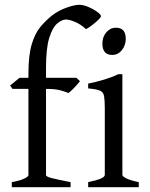

<svg xmlns="http://www.w3.org/2000/svg" viewBox="-20 -777 622 797"><path d="M337 -656Q314 -677 290.5 -686.5Q267 -696 254 -696Q237 -696 217.5 -679.5Q198 -663 184.5 -620Q171 -577 171 -496V-454H297L312 -440Q302 -427 287 -411.5Q272 -396 264 -391Q252 -396 231 -402Q210 -408 171 -408V-50Q171 -44 193.5 -38Q216 -32 273 -21V0H29V-21Q63 -27 80.5 -35.5Q98 -44 98 -50V-408H32L22 -422L61 -454H98V-470Q98 -547 111.5 -592.5Q125 -638 147 -664.5Q169 -691 195 -712Q222 -733 255.5 -745Q289 -757 308 -757Q327 -757 348.5 -747.5Q370 -738 384.5 -727Q399 -716 399 -710Q399 -705 387.5 -694Q376 -683 361.5 -672Q347 -661 337 -656ZM446 -549Q405 -549 405 -596Q405 -624 421.5 -643Q438 -662 461 -662Q502 -662 502 -616Q502 -589 486 -569Q470 -549 446 -549ZM346 0V-21Q415 -35 415 -51V-327Q415 -361 412 -378Q409 -395 394.5 -401Q380 -407 346 -410V-430Q377 -436 412 -446.5Q447 -457 471 -469H488V-51Q488 -45 504.5 -36.5Q521 -28 556 -21V0Z"/></svg>

Font: ChillKai
Style: Regular
Weight: 400
Designer: ChillType
Foundry: 寒蝉字型
Version: Version 2.000